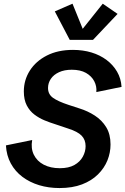

<svg xmlns="http://www.w3.org/2000/svg" viewBox="-20 -978 660 1011"><path d="M293.5 12.2Q235.8 12.2 186 -2.9Q136.2 -18.1 97.9 -46.9Q59.6 -75.7 36.9 -117.4Q14.2 -159.2 11.2 -212.4L149.4 -240.7Q141.6 -196.8 158.2 -163.1Q174.8 -129.4 210.4 -110.8Q246.1 -92.3 294.9 -92.3Q341.8 -92.3 371.6 -109.1Q401.4 -126 416 -152.8Q430.7 -179.7 430.7 -208.5Q430.7 -242.2 409.7 -263.7Q388.7 -285.2 339.8 -300.8L268.6 -324.7Q243.2 -332.5 214.6 -344.2Q186 -356 161.1 -374.8Q136.2 -393.6 120.8 -423.3Q105.5 -453.1 105.5 -496.6Q105.5 -556.6 137.2 -606.4Q168.9 -656.2 227.1 -685.8Q285.2 -715.3 364.3 -715.3Q416.5 -715.3 461.7 -701.7Q506.8 -688 541.3 -662.1Q575.7 -636.2 596.4 -600.6Q617.2 -564.9 620.1 -520.5L487.3 -493.2Q490.2 -523.4 476.3 -550.3Q462.4 -577.1 432.9 -594Q403.3 -610.8 357.9 -610.8Q319.3 -610.8 291 -597.9Q262.7 -585 247.8 -563Q232.9 -541 232.9 -514.6Q232.9 -481.4 259.5 -462.6Q286.1 -443.8 340.8 -425.8L397.9 -407.2Q441.9 -393.6 479.2 -369.4Q516.6 -345.2 539.3 -308.1Q562 -271 562 -217.3Q562 -174.3 545.7 -133.5Q529.3 -92.8 495.8 -59.6Q462.4 -26.4 411.9 -7.1Q361.3 12.2 293.5 12.2ZM521 -958.5 599.1 -904.8 469.7 -768.1H347.2L268.6 -918L361.8 -958.5L415.5 -826.2Z"/></svg>

Font: Schibsted Grotesk SemiBold
Style: Italic
Weight: 600
Italic angle: -12°
Designer: Bakken & Baeck AS, Henrik Kongsvoll
Foundry: Schibsted ASA
Version: Version 1.100;gftools[0.9.25]